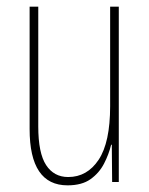

<svg xmlns="http://www.w3.org/2000/svg" viewBox="-20 -547 448 577"><path d="M337 -527V0H317L316 -112H314Q307 -83 292.5 -55Q278 -27 252 -8.5Q226 10 183 10Q69 10 69 -159V-527H95V-167Q95 -87 118.5 -51Q142 -15 185 -15Q242 -15 276.5 -67Q311 -119 311 -228V-527Z"/></svg>

Font: Noto Sans Lao Looped ExtraCondensed Thin
Style: Regular
Weight: 100
Width: 2
Designer: Mark Frömberg, Ben Mitchell
Foundry: The Fontpad Ltd
Version: Version 1.002; ttfautohint (v1.8.4.7-5d5b)